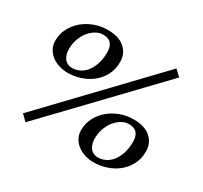

<svg xmlns="http://www.w3.org/2000/svg" viewBox="-148 -923 1205 1139"><g transform="rotate(30 454.0 -353.0)"><path d="M757 -717 102 -32 141 7 798 -679ZM52 -501C52 -481.7 56.2 -464.2 64.5 -448.5C72.8 -432.8 84.2 -419.3 98.5 -408C112.8 -396.7 129.7 -387.8 149 -381.5C168.3 -375.2 189 -372 211 -372C239 -372 267.2 -376.5 295.5 -385.5C323.8 -394.5 349.3 -407.8 372 -425.5C394.7 -443.2 413.2 -465.2 427.5 -491.5C441.8 -517.8 449 -548.3 449 -583C449 -621 435.5 -652 408.5 -676C381.5 -700 342.3 -712 291 -712C259.7 -712 229.7 -706.7 201 -696C172.3 -685.3 147 -670.7 125 -652C103 -633.3 85.3 -611.2 72 -585.5C58.7 -559.8 52 -531.7 52 -501ZM147 -499C147 -523.7 151 -546.8 159 -568.5C167 -590.2 177.3 -608.7 190 -624C202.7 -639.3 217 -651.5 233 -660.5C249 -669.5 265 -674 281 -674C295 -674 306.8 -671.8 316.5 -667.5C326.2 -663.2 333.7 -657.3 339 -650C344.3 -642.7 348.2 -634.3 350.5 -625C352.8 -615.7 354 -606 354 -596C354 -564 350 -536.3 342 -513C334 -489.7 323.7 -470.3 311 -455C298.3 -439.7 284 -428.3 268 -421C252 -413.7 236 -410 220 -410C206.7 -410 195.3 -412.5 186 -417.5C176.7 -422.5 169.2 -429.2 163.5 -437.5C157.8 -445.8 153.7 -455.3 151 -466C148.3 -476.7 147 -487.7 147 -499ZM450 -118C450 -98.7 454.2 -81.2 462.5 -65.5C470.8 -49.8 482.2 -36.3 496.5 -25C510.8 -13.7 527.7 -4.8 547 1.5C566.3 7.8 587 11 609 11C637 11 665.2 6.5 693.5 -2.5C721.8 -11.5 747.3 -24.8 770 -42.5C792.7 -60.2 811.2 -82.2 825.5 -108.5C839.8 -134.8 847 -165.3 847 -200C847 -238 833.5 -269 806.5 -293C779.5 -317 740.3 -329 689 -329C657.7 -329 627.7 -323.7 599 -313C570.3 -302.3 545 -287.7 523 -269C501 -250.3 483.3 -228.2 470 -202.5C456.7 -176.8 450 -148.7 450 -118ZM545 -116C545 -140.7 549 -163.8 557 -185.5C565 -207.2 575.3 -225.7 588 -241C600.7 -256.3 615 -268.5 631 -277.5C647 -286.5 663 -291 679 -291C693 -291 704.8 -288.8 714.5 -284.5C724.2 -280.2 731.7 -274.3 737 -267C742.3 -259.7 746.2 -251.3 748.5 -242C750.8 -232.7 752 -223 752 -213C752 -181 748 -153.3 740 -130C732 -106.7 721.7 -87.3 709 -72C696.3 -56.7 682 -45.3 666 -38C650 -30.7 634 -27 618 -27C604.7 -27 593.3 -29.5 584 -34.5C574.7 -39.5 567.2 -46.2 561.5 -54.5C555.8 -62.8 551.7 -72.3 549 -83C546.3 -93.7 545 -104.7 545 -116Z"/></g></svg>

Font: PT Serif Caption
Style: Italic
Weight: 400
Italic angle: -12°
Designer: A.Korolkova, O.Umpeleva, V.Yefimov
Foundry: ParaType Ltd
Version: Version 1.000W OFL